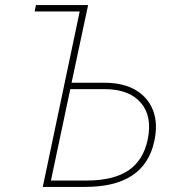

<svg xmlns="http://www.w3.org/2000/svg" viewBox="-20 -734 694 754"><path d="M148 0 293 -689H116L121 -714H326L261 -409H390Q464 -409 512.5 -380.5Q561 -352 581 -300.5Q601 -249 586 -180Q548 0 315 0ZM180 -25H319Q425 -25 484 -64.5Q543 -104 560 -186Q579 -277 533 -330.5Q487 -384 390 -384H256Z"/></svg>

Font: Noto Sans Thin
Style: Italic
Weight: 100
Italic angle: -12°
Designer: Monotype Design Team
Foundry: Monotype Imaging Inc.
Version: Version 2.013; ttfautohint (v1.8.4.7-5d5b)